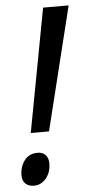

<svg xmlns="http://www.w3.org/2000/svg" viewBox="-53 -746 365 786"><g transform="rotate(-5 130.0 -352.5)"><path d="M60 -207 155 -714H260L135 -207ZM55 9Q33 9 20 -3Q7 -15 7 -38Q7 -72 26 -98Q45 -124 81 -124Q101 -124 113 -111.5Q125 -99 125 -77Q125 -40 104.5 -15.5Q84 9 55 9Z"/></g></svg>

Font: Noto Sans ExtraCondensed Medium
Style: Italic
Weight: 500
Width: 2
Italic angle: -12°
Designer: Monotype Design Team
Foundry: Monotype Imaging Inc.
Version: Version 2.013; ttfautohint (v1.8.4.7-5d5b)